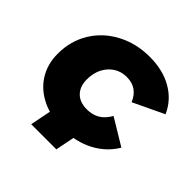

<svg xmlns="http://www.w3.org/2000/svg" viewBox="-170 -702 956 956"><g transform="rotate(45 308.5 -223.5)"><path d="M24 -238Q24 -327 67 -398Q110 -469 187 -510Q264 -551 360 -551Q452 -551 519 -512.5Q586 -474 617 -404L455 -327Q425 -399 350 -399Q292 -399 254.5 -357Q217 -315 217 -249Q217 -201 244.5 -172.5Q272 -144 323 -144Q361 -144 390 -161Q419 -178 440 -215L579 -131Q540 -65 469.5 -28Q399 9 310 9Q224 9 159.5 -21.5Q95 -52 59.5 -108Q24 -164 24 -238ZM356 104H179L206 -32H383Z"/></g></svg>

Font: Montserrat Alternates ExtraBold
Style: Italic
Weight: 800
Italic angle: -11.3°
Designer: Julieta Ulanovsky
Foundry: Julieta Ulanovsky
Version: Version 7.200